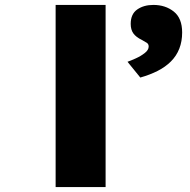

<svg xmlns="http://www.w3.org/2000/svg" viewBox="-20 -760 773 780"><path d="M206 0V-740H409V0ZM550 -445 498 -509Q512 -514 532 -523Q552 -532 568 -544.5Q584 -557 584 -571Q584 -581 576.5 -586Q569 -591 556 -598Q533 -609 522 -624Q511 -639 511 -663Q511 -703 537.5 -721.5Q564 -740 603 -740Q652 -740 686 -713Q720 -686 720 -628Q720 -592 708.5 -562.5Q697 -533 674.5 -510.5Q652 -488 620.5 -472Q589 -456 550 -445Z"/></svg>

Font: Lexend Zetta Black
Style: Regular
Weight: 900
Designer: Bonnie Shaver-Troup, Thomas Jockin
Foundry: Lexend
Version: Version 1.007